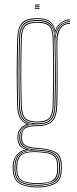

<svg xmlns="http://www.w3.org/2000/svg" viewBox="-20 -685 339 845"><path d="M143.8 140Q96.5 140 67.4 124Q38.2 108 35.8 60Q35.5 56.2 35.5 53.4Q35.5 50.5 35.8 46Q37 15.8 53.1 -3.4Q69.2 -22.5 92 -25.8V-26.8Q68.2 -36.2 62.5 -50.6Q56.8 -65 56.8 -76Q56.8 -78.2 56.8 -80Q56.8 -81.8 56.8 -84Q56.8 -100.5 67.1 -116Q77.5 -131.5 96.5 -138V-140Q76.8 -148.5 66.8 -166.9Q56.8 -185.2 55.8 -220Q54.5 -267.8 54 -302.4Q53.5 -337 53.5 -367.5Q53.5 -398 54.1 -432.4Q54.8 -466.8 55.8 -514Q56.8 -558.8 74.6 -581.9Q92.5 -605 143.8 -605Q180 -605 197.9 -592.9Q215.8 -580.8 222.8 -553H223.8Q228.2 -566 238.2 -576.6Q248.2 -587.2 261.2 -593.6Q274.2 -600 287.8 -600V-596Q260.5 -595 243.4 -577.4Q226.2 -559.8 223.2 -540.8H222.2Q217 -573.2 199.4 -587.1Q181.8 -601 143.8 -601Q99.5 -601 80.1 -581.6Q60.8 -562.2 59.8 -514Q58.5 -451 57.9 -405.4Q57.2 -359.8 57.8 -317.1Q58.2 -274.5 59.8 -220Q60.8 -185.5 71.9 -165.4Q83 -145.2 108.8 -140.2V-138.2Q85.2 -133.5 73 -117.6Q60.8 -101.8 60.8 -84Q60.8 -81.8 60.8 -80Q60.8 -78.2 60.8 -76Q60.8 -62.2 69.6 -46.9Q78.5 -31.5 106.5 -26.5V-25.5Q79.2 -23.8 60.2 -6Q41.2 11.8 39.8 46Q39.5 50.5 39.5 53.4Q39.5 56.2 39.8 60.2Q42 107 70.4 121.6Q98.8 136.2 143.8 136.2Q188.8 136.2 218.2 121.6Q247.8 107 247.8 60.2Q247.8 55.2 247.8 52.6Q247.8 50 247.8 46Q247.8 -1.8 219.2 -14.6Q190.8 -27.5 143.8 -30Q117.5 -31.5 101.9 -37.1Q86.2 -42.8 79.5 -52.5Q72.8 -62.2 72.8 -76Q72.8 -78.2 72.8 -80Q72.8 -81.8 72.8 -84Q72.8 -107.2 86.9 -120.6Q101 -134 143.8 -134Q188.5 -134 207.4 -153.5Q226.2 -173 227.8 -220Q229.2 -266.8 229.5 -306.9Q229.8 -347 229.5 -393.1Q229.2 -439.2 228.2 -504Q228 -539.2 243 -561.6Q258 -584 287.8 -584V-580Q259.2 -580 245.6 -557.8Q232 -535.5 232.2 -491.8Q232.8 -444 233.2 -403.5Q233.8 -363 233.6 -319.8Q233.5 -276.5 231.8 -220Q230.2 -172 210.5 -151.2Q190.8 -130.5 143.8 -130Q114 -129.8 99.6 -124Q85.2 -118.2 81 -108Q76.8 -97.8 76.8 -84Q76.8 -81.8 76.8 -80Q76.8 -78.2 76.8 -76Q76.8 -62.2 83.6 -53.5Q90.5 -44.8 105.2 -40.1Q120 -35.5 143.8 -34Q193.2 -31 222.5 -17Q251.8 -3 251.8 46Q251.8 49.5 251.8 52.6Q251.8 55.8 251.8 60Q251.8 108 221.4 124Q191 140 143.8 140ZM143.8 128.5Q170.8 128.5 192.6 123.6Q214.5 118.8 227.2 104.1Q240 89.5 240 60.5Q240 56 240 53.1Q240 50.2 240 46Q240 15.8 227.5 1.9Q215 -12 193.5 -16.4Q172 -20.8 145 -22.5Q98.5 -25.5 74 -9.5Q49.5 6.5 47.8 46Q47.5 50.5 47.5 53.5Q47.5 56.5 47.8 60.8Q49.8 104.5 76.6 116.5Q103.5 128.5 143.8 128.5ZM143.8 124.8Q105.5 124.8 79.6 114Q53.8 103.2 51.8 60.8Q51.5 56.5 51.5 53.5Q51.5 50.5 51.8 46Q53.8 1.5 80.4 -10Q107 -21.5 143.8 -19Q170 -17.5 190.8 -13.8Q211.5 -10 223.6 3.1Q235.8 16.2 235.8 46Q235.8 50.8 235.8 53.1Q235.8 55.5 235.8 60.8Q235.8 103.2 208.9 114Q182 124.8 143.8 124.8ZM143.8 121Q167.8 121 187.6 117.5Q207.5 114 219.5 101.2Q231.5 88.5 231.8 61Q231.8 55.5 231.8 53.1Q231.8 50.8 231.8 46Q231.8 17.8 220.2 5.5Q208.8 -6.8 188.9 -10.4Q169 -14 143.8 -15.5Q107.2 -17.8 82.5 -7.4Q57.8 3 55.8 46Q55.5 50.5 55.5 53.5Q55.5 56.5 55.8 61Q57.5 102.2 82.6 111.6Q107.8 121 143.8 121ZM143.8 132.5Q101 132.5 73.4 119.1Q45.8 105.8 43.8 60.5Q43.5 56.2 43.5 53.4Q43.5 50.5 43.8 46Q45.2 11.5 64.4 -5.9Q83.5 -23.2 117.2 -25V-26Q84.8 -31.8 74.8 -46.2Q64.8 -60.8 64.8 -76Q64.8 -78.2 64.8 -80Q64.8 -81.8 64.8 -84Q64.8 -103.2 77.9 -119.1Q91 -135 122 -139V-140Q90 -144.2 77.5 -163.4Q65 -182.5 63.8 -220Q62.2 -272.2 61.8 -315.6Q61.2 -359 61.8 -405.6Q62.2 -452.2 63.8 -514Q65 -559.5 82.5 -578.2Q100 -597 143.8 -597Q183.5 -597 200.9 -581Q218.2 -565 222 -526.8H223Q224.8 -545.8 233.8 -560.2Q242.8 -574.8 256.9 -583.1Q271 -591.5 287.8 -592V-588Q257.2 -587.2 240.1 -563.1Q223 -539 223.8 -501Q225 -442 225.6 -399.9Q226.2 -357.8 225.9 -316.8Q225.5 -275.8 223.8 -220Q222.5 -174.8 204 -156.2Q185.5 -137.8 143.8 -137.8Q113.2 -137.8 97 -129.8Q80.8 -121.8 74.8 -109.5Q68.8 -97.2 68.8 -84Q68.8 -81.8 68.8 -80Q68.8 -78.2 68.8 -76Q68.8 -57.8 83.9 -43.1Q99 -28.5 143.8 -26.2Q173.5 -24.8 196.1 -19.6Q218.8 -14.5 231.4 0.2Q244 15 244 46Q244 50 244 52.9Q244 55.8 244 60.5Q244 105.8 215.2 119.1Q186.5 132.5 143.8 132.5ZM143.8 -142Q184.5 -142 201.4 -159.1Q218.2 -176.2 219.8 -220Q221.2 -267.2 221.8 -313.5Q222.2 -359.8 221.8 -409Q221.2 -458.2 219.8 -514Q218.8 -558.8 200.2 -575.9Q181.8 -593 143.8 -593Q103.8 -593 86.4 -576.2Q69 -559.5 67.8 -514Q65.8 -431.8 65.5 -363.2Q65.2 -294.8 67.8 -220Q69.2 -176.2 86.1 -159.1Q103 -142 143.8 -142ZM143.8 -146Q105.8 -146 89.5 -161.6Q73.2 -177.2 71.8 -220Q69.8 -288 69.6 -361.4Q69.5 -434.8 71.8 -514Q73 -557.2 89 -573.1Q105 -589 143.8 -589Q182.8 -589 198.6 -573.1Q214.5 -557.2 215.8 -514Q217.2 -461.5 217.8 -411.9Q218.2 -362.2 217.8 -314.6Q217.2 -267 215.8 -220Q214.2 -177.2 198 -161.6Q181.8 -146 143.8 -146ZM143.8 -150Q179.8 -150 195 -164.4Q210.2 -178.8 211.8 -220Q213.2 -261 213.8 -310.5Q214.2 -360 213.9 -412.4Q213.5 -464.8 211.8 -514Q210.5 -557.5 194.6 -571.2Q178.8 -585 143.8 -585Q109 -585 93 -571.2Q77 -557.5 75.8 -514Q73.5 -439.8 73.5 -364Q73.5 -288.2 75.8 -220Q77.2 -178.8 92.5 -164.4Q107.8 -150 143.8 -150ZM133.8 -661V-665H153.8V-661ZM133.8 -645V-649H153.8V-645ZM133.8 -653V-657H153.8V-653Z"/></svg>

Font: Big Shoulders Inline Display Thin Thin
Style: Regular
Weight: 250
Version: Version 2.002